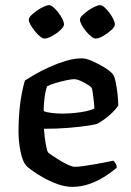

<svg xmlns="http://www.w3.org/2000/svg" viewBox="-20 -727 510 747"><path d="M261 0Q234 0 204.5 -10.5Q175 -21 148.5 -36Q122 -51 103.5 -64.5Q85 -78 80 -85Q68 -99 60 -137Q52 -175 52 -218Q52 -259 55.5 -296.5Q59 -334 65 -364.5Q71 -395 77 -414Q91 -423 116 -437.5Q141 -452 172 -466Q203 -480 236 -490Q269 -500 299 -500Q315 -500 340 -489Q365 -478 388 -463.5Q411 -449 419 -438Q425 -431 429.5 -410Q434 -389 437 -363.5Q440 -338 440 -316Q429 -300 414 -286Q399 -272 384 -261.5Q369 -251 358 -245Q348 -242 318 -237.5Q288 -233 245 -229.5Q202 -226 151 -226Q153 -195 158 -167Q163 -139 167 -134Q170 -131 183 -122Q196 -113 212.5 -103Q229 -93 245.5 -85.5Q262 -78 272 -78Q284 -78 305 -81Q326 -84 349.5 -88Q373 -92 392.5 -96Q412 -100 421 -102Q425 -98 429.5 -91.5Q434 -85 434 -74Q415 -58 388 -40.5Q361 -23 328.5 -11.5Q296 0 261 0ZM222 -285Q245 -285 270 -287.5Q295 -290 316 -294.5Q337 -299 347 -305Q347 -316 345 -333Q343 -350 341 -365Q339 -380 337 -384Q336 -388 323 -396.5Q310 -405 294.5 -412Q279 -419 268 -419Q259 -419 237.5 -414.5Q216 -410 194.5 -403.5Q173 -397 163 -391Q159 -380 156 -363.5Q153 -347 151.5 -329Q150 -311 150 -295Q160 -290 181.5 -287.5Q203 -285 222 -285ZM352 -577Q345 -577 334.5 -585.5Q324 -594 314 -606Q304 -618 297.5 -630.5Q291 -643 291 -650Q291 -658 300.5 -667.5Q310 -677 323 -686Q336 -695 349 -701Q362 -707 369 -707Q377 -707 386.5 -698.5Q396 -690 405.5 -677.5Q415 -665 421 -652.5Q427 -640 427 -632Q427 -623 413 -610Q399 -597 381.5 -587Q364 -577 352 -577ZM153 -577Q146 -577 136 -585Q126 -593 116 -605.5Q106 -618 99 -630Q92 -642 92 -650Q92 -658 101.5 -667.5Q111 -677 124 -686Q137 -695 150.5 -701Q164 -707 171 -707Q178 -707 188 -698.5Q198 -690 207.5 -677.5Q217 -665 223 -652.5Q229 -640 229 -632Q229 -623 215 -610Q201 -597 183 -587Q165 -577 153 -577Z"/></svg>

Font: Texturina Medium 12pt Medium
Style: Regular
Weight: 500
Version: Version 1.002